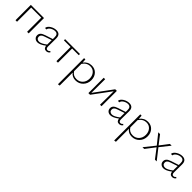

<svg xmlns="http://www.w3.org/2000/svg" viewBox="360 -1877 3629 3629"><g transform="rotate(45 2174.0 -63.0)"><path d="M438 -410V0H396V-378H127V0H86V-410Z M963 -54 982 -37Q956 4 907 4Q844 4 836 -69Q741 4 675 4Q631 4 603.5 -21.5Q576 -47 576 -89Q576 -126 600.5 -152Q625 -178 683 -197L837 -247V-292Q840 -385 763 -385Q719 -385 674 -358.5Q629 -332 621 -288L584 -292Q591 -344 649 -379.5Q707 -415 769 -415Q876 -415 874 -296L872 -86Q872 -26 913 -26Q943 -26 963 -54ZM616 -93Q616 -62 635 -44.5Q654 -27 687 -27Q741 -27 835 -98L836 -218L694 -170Q648 -155 632 -135.5Q616 -116 616 -93Z M1399 -410V-378H1221V0H1180V-378H1002V-410Z M1712 -415Q1797 -415 1849.5 -358Q1902 -301 1902 -213Q1902 -120 1842 -58Q1782 4 1692 4Q1601 4 1550 -64V283L1509 289V-410H1544L1549 -331Q1612 -415 1712 -415ZM1686 -27Q1761 -27 1809.5 -78.5Q1858 -130 1858 -210Q1858 -286 1815 -335.5Q1772 -385 1703 -385Q1608 -385 1550 -297V-102Q1596 -27 1686 -27Z M2385 -410V0H2345L2348 -363L2079 0H2034V-410H2073L2071 -43L2342 -410Z M2911 -54 2930 -37Q2904 4 2855 4Q2792 4 2784 -69Q2689 4 2623 4Q2579 4 2551.5 -21.5Q2524 -47 2524 -89Q2524 -126 2548.5 -152Q2573 -178 2631 -197L2785 -247V-292Q2788 -385 2711 -385Q2667 -385 2622 -358.5Q2577 -332 2569 -288L2532 -292Q2539 -344 2597 -379.5Q2655 -415 2717 -415Q2824 -415 2822 -296L2820 -86Q2820 -26 2861 -26Q2891 -26 2911 -54ZM2564 -93Q2564 -62 2583 -44.5Q2602 -27 2635 -27Q2689 -27 2783 -98L2784 -218L2642 -170Q2596 -155 2580 -135.5Q2564 -116 2564 -93Z M3215 -415Q3300 -415 3352.5 -358Q3405 -301 3405 -213Q3405 -120 3345 -58Q3285 4 3195 4Q3104 4 3053 -64V283L3012 289V-410H3047L3052 -331Q3115 -415 3215 -415ZM3189 -27Q3264 -27 3312.5 -78.5Q3361 -130 3361 -210Q3361 -286 3318 -335.5Q3275 -385 3206 -385Q3111 -385 3053 -297V-102Q3099 -27 3189 -27Z M3860 0H3813L3670 -187L3527 0H3480L3650 -212L3492 -410H3540L3672 -239L3803 -410H3850L3693 -213Z M4329 -54 4348 -37Q4322 4 4273 4Q4210 4 4202 -69Q4107 4 4041 4Q3997 4 3969.5 -21.5Q3942 -47 3942 -89Q3942 -126 3966.5 -152Q3991 -178 4049 -197L4203 -247V-292Q4206 -385 4129 -385Q4085 -385 4040 -358.5Q3995 -332 3987 -288L3950 -292Q3957 -344 4015 -379.5Q4073 -415 4135 -415Q4242 -415 4240 -296L4238 -86Q4238 -26 4279 -26Q4309 -26 4329 -54ZM3982 -93Q3982 -62 4001 -44.5Q4020 -27 4053 -27Q4107 -27 4201 -98L4202 -218L4060 -170Q4014 -155 3998 -135.5Q3982 -116 3982 -93Z"/></g></svg>

Font: EauTestText Light
Style: Regular
Weight: 300
Designer: Christian Thalmann (Catharsis Fonts)
Version: Version 0.001;PS 000.001;hotconv 1.0.88;makeotf.lib2.5.64775